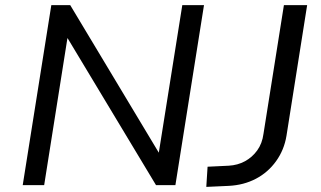

<svg xmlns="http://www.w3.org/2000/svg" viewBox="-20 -725 1258 752"><path d="M69 0 181 -705H255L602 -127L694 -705H779L667 0H591L245 -575H244L153 0ZM788 7 793 -72 876 -76Q911 -78 939.5 -93.5Q968 -109 987.5 -136Q1007 -163 1012 -201L1092 -705H1183L1102 -193Q1093 -138 1061.5 -94Q1030 -50 982.5 -25Q935 0 876 3Z"/></svg>

Font: Nunito Sans 7pt
Style: Italic
Weight: 400
Italic angle: -9°
Designer: Vernon Adams
Foundry: Vernon Adams
Version: Version 3.101;gftools[0.9.27]